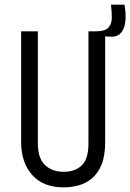

<svg xmlns="http://www.w3.org/2000/svg" viewBox="-20 -795 561 827"><path d="M254 12Q166 12 118.5 -41.5Q71 -95 71 -183V-660H143V-177Q143 -114 173.5 -84.5Q204 -55 255 -55Q303 -55 332 -82.5Q361 -110 361 -177V-660H433V-183Q433 -123 417 -85Q401 -47 374.5 -25.5Q348 -4 316.5 4Q285 12 254 12ZM456 -637 390 -641 392 -660Q432 -660 446.5 -675.5Q461 -691 461.5 -717Q462 -743 458 -775H516Q528 -709 512 -671.5Q496 -634 456 -637Z"/></svg>

Font: Bricolage Grotesque 10pt Condensed Light
Style: Regular
Weight: 300
Width: 3
Designer: Mathieu Triay
Foundry: Atelier Triay
Version: Version 1.000; ttfautohint (v1.8.4.7-5d5b);gftools[0.9.32]